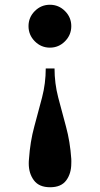

<svg xmlns="http://www.w3.org/2000/svg" viewBox="-20 -550 419 808"><path d="M102 119Q107 46 124.2 -17Q141.5 -80 157 -139.8Q172.5 -199.5 172.5 -262H209.5Q209.5 -199.5 225 -139.8Q240.5 -80 257.8 -17Q275 46 280 119Q280.5 124.5 280.2 129Q280 133.5 280 138Q280 180 258.8 209Q237.5 238 191 238Q144.5 238 122.8 209Q101 180 101 138Q101 133.5 101.2 129Q101.5 124.5 102 119ZM280 -440Q280 -403 253.5 -376.2Q227 -349.5 190 -349.5Q153 -349.5 126.5 -376.2Q100 -403 100 -440Q100 -477 126.5 -503.5Q153 -530 190 -530Q227 -530 253.5 -503.5Q280 -477 280 -440Z"/></svg>

Font: Bodoni* 06pt
Style: Bold
Weight: 700
Version: Version 2.3